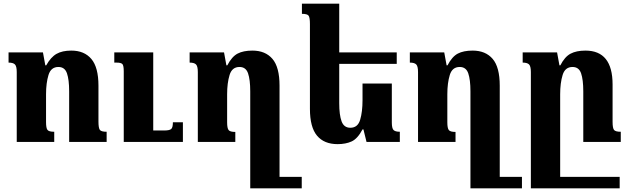

<svg xmlns="http://www.w3.org/2000/svg" viewBox="-20 -780 3453 1055"><path d="M566 -56Q536 -56 528.5 -66.5Q521 -77 521 -112V-309Q521 -410 482 -456Q443 -502 372 -502Q322 -502 290.5 -484Q259 -466 234 -421H229L216 -492H27V-436Q52 -436 62 -426Q72 -416 72 -384V0H278V-56Q249 -56 241 -66Q233 -76 233 -109V-262Q233 -324 246.5 -368Q260 -412 301 -412Q336 -412 348 -377Q360 -342 360 -278V0H566ZM985 -108H930Q930 -79 920.5 -71Q911 -63 882 -63H822V-492H608V-436H620Q645 -436 652.5 -428Q660 -420 660 -388V0H985Z M1638 192H1516V-309Q1516 -411 1477 -456.5Q1438 -502 1367 -502Q1317 -502 1285.5 -485.5Q1254 -469 1229 -421H1224L1211 -492H1022V-436Q1047 -436 1057 -426Q1067 -416 1067 -384V0H1273V-55Q1244 -55 1236 -65.5Q1228 -76 1228 -108V-262Q1228 -324 1241.5 -368Q1255 -412 1296 -412Q1331 -412 1343 -377Q1355 -342 1355 -278V255H1638Z M1972 -69H1977L1994 0H2177V-56Q2152 -56 2142.5 -65.5Q2133 -75 2133 -107V-321H1972V-229Q1972 -166 1959 -122Q1946 -78 1905 -78Q1870 -78 1857 -113Q1844 -148 1844 -213V-429H2160V-492H1844V-760H1639V-704Q1669 -704 1676 -693.5Q1683 -683 1683 -648V-182Q1683 -81 1722 -34.5Q1761 12 1835 12Q1880 12 1912.5 -3Q1945 -18 1972 -69Z M2848 192H2726V-309Q2726 -411 2687 -456.5Q2648 -502 2577 -502Q2527 -502 2495.5 -485.5Q2464 -469 2439 -421H2434L2421 -492H2232V-436Q2257 -436 2267 -426Q2277 -416 2277 -384V0H2483V-55Q2454 -55 2446 -65.5Q2438 -76 2438 -108V-262Q2438 -324 2451.5 -368Q2465 -412 2506 -412Q2541 -412 2553 -377Q2565 -342 2565 -278V255H2848Z M3385 192H3058V-262Q3058 -324 3071.5 -368Q3085 -412 3126 -412Q3161 -412 3173 -377Q3185 -342 3185 -278V0H3391V-56Q3362 -56 3354 -66Q3346 -76 3346 -110V-316Q3346 -502 3197 -502Q3147 -502 3115 -485Q3083 -468 3059 -421H3054L3041 -492H2852V-436Q2877 -436 2887 -426Q2897 -416 2897 -384V255H3385Z"/></svg>

Font: Noto Serif Armenian SemiCondensed Extra
Style: Regular
Weight: 800
Width: 4
Designer: Monotype Design Team
Foundry: Monotype Imaging Inc.
Version: Version 1.901